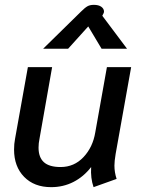

<svg xmlns="http://www.w3.org/2000/svg" viewBox="-20 -762 580 792"><path d="M38 -145Q38 -169 42 -189L95 -485H195L143 -190Q139 -171 139 -153Q139 -113 161 -93Q183 -73 230 -73Q286 -73 324.5 -114Q363 -155 373 -216L421 -485H521L457 -127Q452 -97 452 -79Q452 -51 461 -24L366 10Q353 -27 356 -73Q325 -33 283 -11.5Q241 10 191 10Q121 10 79.5 -32.5Q38 -75 38 -145ZM314 -714Q330 -730 340.5 -736Q351 -742 367 -742Q387 -742 398 -734Q409 -726 409 -714Q409 -709 405 -703L402 -697L504 -561H399L344 -653L261 -561H158Z"/></svg>

Font: Niramit Medium
Style: Italic
Weight: 500
Italic angle: -10°
Designer: Katatrad Aksorn Co.,Ltd.
Foundry: Cadson Demak Co.,Ltd.
Version: Version 1.000; ttfautohint (v1.6)